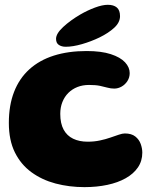

<svg xmlns="http://www.w3.org/2000/svg" viewBox="-20 -735 655 792"><path d="M328.5 36.9Q265.5 36.9 209.2 22Q153 7.1 109.5 -24.7Q66 -56.5 41.2 -106.7Q16.5 -156.9 16.5 -227.9Q16.5 -300.9 38.1 -356.1Q59.6 -411.4 101 -449Q142.4 -486.6 202 -505.6Q261.6 -524.5 337.2 -524.5Q397.8 -524.5 437.1 -511.6Q476.4 -498.8 495.7 -478.1Q515 -457.4 515 -433.5Q515 -415.6 505.8 -401Q496.5 -386.4 481.9 -378Q467.2 -369.6 451.2 -369.6Q436.8 -369.6 423.4 -373.4Q410.1 -377.1 392.4 -380.9Q374.8 -384.6 347.2 -384.6Q321 -384.6 299.4 -376.1Q277.9 -367.6 261.9 -351.8Q246 -335.9 237.3 -313.9Q228.6 -292 228.6 -265.4Q228.6 -225.9 242.4 -200.4Q256.2 -175 281.7 -162.8Q307.1 -150.5 341.8 -150.5Q368.8 -150.5 392.2 -155.6Q415.8 -160.6 435.4 -167.5Q455.1 -174.4 470.1 -179.4Q485.1 -184.5 494.8 -184.5Q522.4 -184.5 538.1 -172Q553.9 -159.5 560.4 -141.2Q567 -122.9 567 -105.4Q567 -70.9 548.9 -44.4Q530.8 -17.9 498.5 0.2Q466.2 18.4 422.8 27.6Q379.2 36.9 328.5 36.9ZM251.2 -542.1Q234.2 -542.1 222.8 -549.7Q211.2 -557.2 211.2 -574.8Q211.2 -596.5 240.6 -623.7Q269.9 -650.9 311.2 -675.1Q341 -692.4 371.8 -703.8Q402.5 -715.2 424.8 -715.2Q448.8 -715.2 461.9 -704.1Q475.1 -693 475.1 -668.4Q475.1 -642.6 451.3 -620.6Q427.5 -598.6 390.4 -580.5Q355.8 -563.8 317.9 -552.9Q280.1 -542.1 251.2 -542.1Z"/></svg>

Font: Gluten Thin
Style: Regular
Weight: 100
Designer: Tyler Finck
Foundry: Etcetera Type Company
Version: Version 1.300